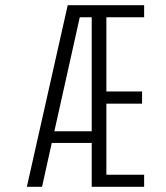

<svg xmlns="http://www.w3.org/2000/svg" viewBox="-20 -720 640 740"><path d="M83.5 0 241 -700H535.5V-653.5H390V-367.5H527.5V-320.5H390V-46.5H535.5V0H333.5V-169H179.5L142 0ZM333.5 -653.5H287.5L189.5 -214H333.5Z"/></svg>

Font: Trispace Condensed ExtraLight
Style: Regular
Weight: 200
Width: 3
Designer: Tyler Finck
Foundry: Etcetera Type Company
Version: Version 1.210; ttfautohint (v1.8.3)